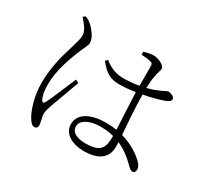

<svg xmlns="http://www.w3.org/2000/svg" viewBox="-155 -972 1311 1230"><g transform="rotate(30 500.0 -357.0)"><path d="M137 -734C174 -691 198 -661 197 -627C196 -597 183 -563 170 -515C152 -455 121 -359 121 -233C121 -136 154 -41 179 -3C192 18 205 33 221 33C237 33 245 23 245 8C245 -15 232 -45 232 -74C232 -91 239 -112 249 -142C262 -179 307 -300 326 -352L302 -364C279 -313 224 -174 204 -141C196 -127 188 -129 181 -141C169 -163 161 -191 161 -248C161 -354 202 -457 223 -512C248 -574 262 -593 262 -613C262 -653 218 -702 200 -718C183 -733 175 -737 155 -746ZM688 -170V-165C688 -82 670 -40 558 -40C496 -40 451 -60 451 -106C451 -155 521 -182 584 -182C623 -182 657 -178 688 -170ZM587 -712C615 -711 639 -708 657 -703C670 -700 674 -693 674 -675V-533C639 -527 599 -523 558 -523C497 -523 455 -546 417 -576L402 -561C457 -491 496 -476 556 -476C594 -476 635 -480 674 -486C677 -395 684 -286 687 -215C662 -219 636 -221 607 -221C501 -221 416 -183 416 -101C416 -32 485 8 573 8C694 8 739 -47 739 -119L738 -153C791 -130 831 -97 869 -60C884 -45 895 -34 909 -34C923 -34 930 -44 930 -61C930 -79 918 -97 899 -115C869 -142 815 -182 735 -204C729 -283 720 -390 719 -494C778 -505 829 -520 859 -530C888 -540 901 -549 901 -565C901 -583 871 -593 854 -594C845 -594 834 -585 799 -570C783 -562 755 -552 719 -543C720 -576 722 -605 727 -629C734 -675 743 -680 743 -700C743 -722 692 -747 655 -747C634 -747 605 -740 585 -734Z"/></g></svg>

Font: Noto Serif CJK TC Light
Style: Regular
Weight: 300
Designer: Ryoko NISHIZUKA 西塚涼子 (kana & ideographs); Frank Grießhammer (Latin, Greek & Cyrillic); Wenlong ZHANG 张文龙 (bopomofo); San
Foundry: Adobe
Version: Version 2.001;hotconv 1.1.0;makeotfexe 2.6.0